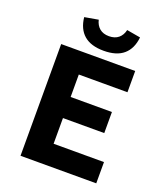

<svg xmlns="http://www.w3.org/2000/svg" viewBox="-153 -951 905 1053"><g transform="rotate(20 300.0 -424.0)"><path d="M92 0V-652H524V-528H240V-397H481V-274H240V-124H534V0ZM323 -697Q248 -697 207.5 -732Q167 -767 160 -834L240 -848Q247 -817 268 -799.5Q289 -782 323 -782Q357 -782 378 -799.5Q399 -817 406 -848L486 -834Q479 -767 438.5 -732Q398 -697 323 -697Z"/></g></svg>

Font: Source Code Pro
Style: Bold
Weight: 700
Monospace: yes
Designer: Paul D. Hunt, Teo Tuominen
Foundry: Adobe Systems Incorporated
Version: Version 2.030;PS 1.000;hotconv 16.6.51;makeotf.lib2.5.65220